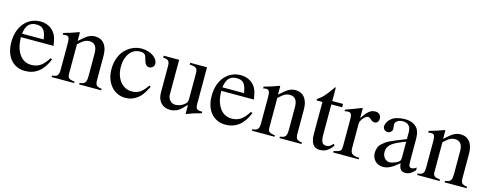

<svg xmlns="http://www.w3.org/2000/svg" viewBox="-26 -1293 4946 1949"><g transform="rotate(15 2447.0 -318.0)"><path d="M472.7 -174.8Q437.5 -83 377.4 -36.1Q317.4 10.7 236.3 10.7Q188.5 10.7 149.9 -6.8Q111.3 -24.4 84 -56.6Q56.6 -88.9 42 -134.8Q27.3 -180.7 27.3 -238.3Q27.3 -299.8 44.4 -350.6Q61.5 -401.4 92.3 -438Q123 -474.6 166 -495.1Q209 -515.6 260.7 -515.6Q304.7 -515.6 341.3 -499Q377.9 -482.4 403.3 -452.1Q414.1 -438.5 421.4 -424.8Q428.7 -411.1 434.1 -394.5Q439.5 -377.9 443.4 -357.4Q447.3 -336.9 451.2 -310.5H108.4Q110.4 -256.8 117.7 -222.2Q125 -187.5 141.6 -155.3Q189.5 -65.4 282.2 -65.4Q335.9 -65.4 375.5 -91.8Q415 -118.2 455.1 -181.6ZM337.9 -347.7Q327.1 -419.9 303.2 -447.8Q279.3 -475.6 228.5 -475.6Q176.8 -475.6 147.9 -445.3Q119.1 -415 110.4 -347.7Z M512.7 -462.9Q558.6 -475.6 592.3 -486.3Q626 -497.1 666 -512.7L674.8 -510.7V-421.9Q703.1 -448.2 724.6 -465.8Q746.1 -483.4 764.2 -493.7Q782.2 -503.9 799.3 -508.3Q816.4 -512.7 835.9 -512.7Q897.5 -512.7 932.6 -468.8Q967.8 -424.8 967.8 -345.7V-89.8Q967.8 -49.8 981.4 -35.2Q995.1 -20.5 1035.2 -15.6V0H803.7V-15.6Q824.2 -17.6 837.9 -22.5Q851.6 -27.3 859.9 -38.1Q868.2 -48.8 871.1 -66.4Q874 -84 874 -110.4V-343.8Q874 -451.2 793 -451.2Q779.3 -451.2 766.6 -448.2Q753.9 -445.3 740.7 -438.5Q727.5 -431.6 712.4 -418.9Q697.3 -406.2 676.8 -387.7V-74.2Q676.8 -43.9 692.4 -31.7Q708 -19.5 751 -15.6V0H514.6V-15.6Q536.1 -17.6 549.3 -22Q562.5 -26.4 570.3 -36.1Q578.1 -45.9 581.1 -61Q584 -76.2 584 -99.6V-377Q584 -418 575.2 -433.1Q566.4 -448.2 543 -448.2Q525.4 -448.2 512.7 -443.4Z M1511.7 -164.1Q1498 -137.7 1486.8 -118.7Q1475.6 -99.6 1465.3 -84.5Q1455.1 -69.3 1444.3 -57.6Q1433.6 -45.9 1420.9 -36.1Q1362.3 10.7 1291 10.7Q1245.1 10.7 1206.1 -7.3Q1167 -25.4 1139.2 -58.6Q1111.3 -91.8 1095.7 -136.7Q1080.1 -181.6 1080.1 -236.3Q1080.1 -305.7 1104 -363.8Q1127.9 -421.9 1172.9 -459Q1207 -487.3 1245.6 -501.5Q1284.2 -515.6 1324.2 -515.6Q1359.4 -515.6 1390.6 -506.3Q1421.9 -497.1 1445.3 -481.4Q1468.8 -465.8 1482.4 -444.8Q1496.1 -423.8 1496.1 -400.4Q1496.1 -380.9 1481 -366.2Q1465.8 -351.6 1444.3 -351.6Q1424.8 -351.6 1411.1 -366.2Q1397.5 -380.9 1390.6 -405.3L1383.8 -429.7Q1376 -460.9 1361.8 -471.7Q1347.7 -482.4 1317.4 -482.4Q1283.2 -482.4 1255.4 -468.3Q1227.5 -454.1 1208 -427.7Q1188.5 -401.4 1177.2 -365.2Q1166 -329.1 1166 -285.2Q1166 -238.3 1178.7 -198.2Q1191.4 -158.2 1213.9 -129.9Q1236.3 -101.6 1268.1 -85.4Q1299.8 -69.3 1337.9 -69.3Q1385.7 -69.3 1420.9 -92.3Q1456.1 -115.2 1496.1 -173.8Z M2082 -39.1Q2039.1 -28.3 2004.9 -17.6Q1970.7 -6.8 1927.7 9.8L1924.8 7.8V-85L1876 -37.1Q1853.5 -13.7 1823.2 -1.5Q1793 10.7 1761.7 10.7Q1700.2 10.7 1663.6 -28.3Q1627 -67.4 1627 -133.8V-413.1Q1627 -452.1 1612.8 -466.8Q1598.6 -481.4 1557.6 -484.4V-503.9H1719.7V-137.7Q1719.7 -102.5 1743.2 -77.6Q1766.6 -52.7 1799.8 -52.7Q1825.2 -52.7 1851.1 -63Q1877 -73.2 1899.4 -93.8Q1910.2 -101.6 1915 -114.7Q1919.9 -127.9 1919.9 -150.4V-414.1Q1919.9 -434.6 1916.5 -447.8Q1913.1 -460.9 1903.8 -468.8Q1894.5 -476.6 1877.9 -480Q1861.3 -483.4 1835.9 -484.4V-503.9H2012.7V-119.1Q2012.7 -80.1 2025.4 -67.9Q2038.1 -55.7 2076.2 -55.7H2082Z M2578.1 -174.8Q2543 -83 2482.9 -36.1Q2422.9 10.7 2341.8 10.7Q2293.9 10.7 2255.4 -6.8Q2216.8 -24.4 2189.5 -56.6Q2162.1 -88.9 2147.5 -134.8Q2132.8 -180.7 2132.8 -238.3Q2132.8 -299.8 2149.9 -350.6Q2167 -401.4 2197.8 -438Q2228.5 -474.6 2271.5 -495.1Q2314.5 -515.6 2366.2 -515.6Q2410.2 -515.6 2446.8 -499Q2483.4 -482.4 2508.8 -452.1Q2519.5 -438.5 2526.9 -424.8Q2534.2 -411.1 2539.6 -394.5Q2544.9 -377.9 2548.8 -357.4Q2552.7 -336.9 2556.6 -310.5H2213.9Q2215.8 -256.8 2223.1 -222.2Q2230.5 -187.5 2247.1 -155.3Q2294.9 -65.4 2387.7 -65.4Q2441.4 -65.4 2481 -91.8Q2520.5 -118.2 2560.5 -181.6ZM2443.4 -347.7Q2432.6 -419.9 2408.7 -447.8Q2384.8 -475.6 2334 -475.6Q2282.2 -475.6 2253.4 -445.3Q2224.6 -415 2215.8 -347.7Z M2618.2 -462.9Q2664.1 -475.6 2697.8 -486.3Q2731.4 -497.1 2771.5 -512.7L2780.3 -510.7V-421.9Q2808.6 -448.2 2830.1 -465.8Q2851.6 -483.4 2869.6 -493.7Q2887.7 -503.9 2904.8 -508.3Q2921.9 -512.7 2941.4 -512.7Q3002.9 -512.7 3038.1 -468.8Q3073.2 -424.8 3073.2 -345.7V-89.8Q3073.2 -49.8 3086.9 -35.2Q3100.6 -20.5 3140.6 -15.6V0H2909.2V-15.6Q2929.7 -17.6 2943.4 -22.5Q2957 -27.3 2965.3 -38.1Q2973.6 -48.8 2976.6 -66.4Q2979.5 -84 2979.5 -110.4V-343.8Q2979.5 -451.2 2898.4 -451.2Q2884.8 -451.2 2872.1 -448.2Q2859.4 -445.3 2846.2 -438.5Q2833 -431.6 2817.9 -418.9Q2802.7 -406.2 2782.2 -387.7V-74.2Q2782.2 -43.9 2797.9 -31.7Q2813.5 -19.5 2856.4 -15.6V0H2620.1V-15.6Q2641.6 -17.6 2654.8 -22Q2668 -26.4 2675.8 -36.1Q2683.6 -45.9 2686.5 -61Q2689.5 -76.2 2689.5 -99.6V-377Q2689.5 -418 2680.7 -433.1Q2671.9 -448.2 2648.4 -448.2Q2630.9 -448.2 2618.2 -443.4Z M3442.4 -466.8H3329.1V-146.5Q3329.1 -92.8 3342.8 -69.8Q3356.4 -46.9 3386.7 -46.9Q3406.2 -46.9 3420.9 -55.2Q3435.5 -63.5 3455.1 -85.9L3468.8 -72.3Q3416 10.7 3334 10.7Q3235.4 10.7 3235.4 -130.9V-466.8H3176.8Q3172.9 -467.8 3172.9 -473.6Q3172.9 -483.4 3191.4 -495.1Q3235.4 -520.5 3299.8 -614.3Q3304.7 -622.1 3311 -629.4Q3317.4 -636.7 3322.3 -645.5Q3326.2 -645.5 3327.6 -642.6Q3329.1 -639.6 3329.1 -630.9V-502H3442.4Z M3476.6 -451.2Q3501 -460 3521.5 -467.3Q3542 -474.6 3561 -481.9Q3580.1 -489.3 3599.1 -496.6Q3618.2 -503.9 3640.6 -512.7L3647.5 -510.7V-408.2Q3668 -438.5 3684.6 -458.5Q3701.2 -478.5 3716.8 -490.7Q3732.4 -502.9 3747.6 -507.8Q3762.7 -512.7 3780.3 -512.7Q3808.6 -512.7 3825.2 -496.6Q3841.8 -480.5 3841.8 -454.1Q3841.8 -429.7 3830.1 -416.5Q3818.4 -403.3 3798.8 -403.3Q3788.1 -403.3 3777.8 -407.7Q3767.6 -412.1 3753.9 -425.8Q3745.1 -433.6 3737.3 -437.5Q3729.5 -441.4 3724.6 -441.4Q3712.9 -441.4 3699.7 -432.1Q3686.5 -422.9 3674.8 -409.2Q3663.1 -395.5 3655.3 -379.9Q3647.5 -364.3 3647.5 -350.6V-99.6Q3647.5 -76.2 3651.4 -60.5Q3655.3 -44.9 3666 -35.6Q3676.8 -26.4 3695.3 -21.5Q3713.9 -16.6 3742.2 -15.6V0H3473.6V-15.6Q3500 -20.5 3516.1 -25.9Q3532.2 -31.2 3540.5 -39.1Q3548.8 -46.9 3551.3 -60.1Q3553.7 -73.2 3553.7 -93.8V-372.1Q3553.7 -409.2 3544.9 -424.3Q3536.1 -439.5 3515.6 -439.5Q3504.9 -439.5 3496.6 -438.5Q3488.3 -437.5 3476.6 -434.6Z M4251 -117.2Q4251 -80.1 4257.8 -65.9Q4264.6 -51.8 4284.2 -51.8Q4306.6 -51.8 4333 -72.3V-43.9Q4304.7 -12.7 4283.2 -1Q4261.7 10.7 4233.4 10.7Q4199.2 10.7 4183.1 -8.3Q4167 -27.3 4163.1 -72.3Q4112.3 -28.3 4074.2 -8.8Q4036.1 10.7 4000 10.7Q3947.3 10.7 3914.6 -22.5Q3881.8 -55.7 3881.8 -108.4Q3881.8 -134.8 3892.1 -161.6Q3902.3 -188.5 3921.9 -205.1Q3939.5 -220.7 3954.6 -231.9Q3969.7 -243.2 3994.1 -255.4Q4018.6 -267.6 4057.6 -283.2Q4096.7 -298.8 4161.1 -325.2V-396.5Q4161.1 -442.4 4139.2 -465.8Q4117.2 -489.3 4076.2 -489.3Q4042 -489.3 4019 -473.1Q3996.1 -457 3996.1 -434.6Q3996.1 -425.8 3998.5 -412.1Q4001 -398.4 4001 -389.6Q4001 -370.1 3985.8 -356.4Q3970.7 -342.8 3951.2 -342.8Q3931.6 -342.8 3917.5 -356.9Q3903.3 -371.1 3903.3 -390.6Q3903.3 -412.1 3915.5 -434.6Q3927.7 -457 3949.2 -474.6Q3971.7 -494.1 4009.3 -504.9Q4046.9 -515.6 4090.8 -515.6Q4141.6 -515.6 4176.3 -498.5Q4210.9 -481.4 4229.5 -451.2Q4241.2 -431.6 4246.1 -405.8Q4251 -379.9 4251 -335.9ZM4161.1 -297.9Q4110.4 -279.3 4074.7 -262.2Q4039.1 -245.1 4017.1 -227.1Q3995.1 -209 3985.4 -188.5Q3975.6 -168 3975.6 -143.6V-138.7Q3975.6 -121.1 3981.4 -105Q3987.3 -88.9 3997.6 -77.1Q4007.8 -65.4 4021.5 -58.6Q4035.2 -51.8 4049.8 -51.8Q4067.4 -51.8 4089.4 -59.1Q4111.3 -66.4 4130.9 -77.1Q4150.4 -87.9 4155.8 -99.6Q4161.1 -111.3 4161.1 -136.7Z M4353.5 -462.9Q4399.4 -475.6 4433.1 -486.3Q4466.8 -497.1 4506.8 -512.7L4515.6 -510.7V-421.9Q4543.9 -448.2 4565.4 -465.8Q4586.9 -483.4 4605 -493.7Q4623 -503.9 4640.1 -508.3Q4657.2 -512.7 4676.8 -512.7Q4738.3 -512.7 4773.4 -468.8Q4808.6 -424.8 4808.6 -345.7V-89.8Q4808.6 -49.8 4822.3 -35.2Q4835.9 -20.5 4876 -15.6V0H4644.5V-15.6Q4665 -17.6 4678.7 -22.5Q4692.4 -27.3 4700.7 -38.1Q4709 -48.8 4711.9 -66.4Q4714.8 -84 4714.8 -110.4V-343.8Q4714.8 -451.2 4633.8 -451.2Q4620.1 -451.2 4607.4 -448.2Q4594.7 -445.3 4581.5 -438.5Q4568.4 -431.6 4553.2 -418.9Q4538.1 -406.2 4517.6 -387.7V-74.2Q4517.6 -43.9 4533.2 -31.7Q4548.8 -19.5 4591.8 -15.6V0H4355.5V-15.6Q4377 -17.6 4390.1 -22Q4403.3 -26.4 4411.1 -36.1Q4418.9 -45.9 4421.9 -61Q4424.8 -76.2 4424.8 -99.6V-377Q4424.8 -418 4416 -433.1Q4407.2 -448.2 4383.8 -448.2Q4366.2 -448.2 4353.5 -443.4Z"/></g></svg>

Font: Jomolhari
Style: Regular
Weight: 400
Designer: Christopher J. Fynn
Foundry: Christopher  J.  Fynn (Karma Drubgy¸ Tenzin).
Version: Version 1.000